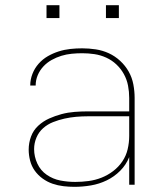

<svg xmlns="http://www.w3.org/2000/svg" viewBox="-20 -715 640 743"><path d="M268 8Q247 8 225.5 5.5Q204 3 183.5 -4Q163 -11 145 -24Q127 -37 114.5 -54.5Q102 -72 96.5 -93.5Q91 -115 91 -136Q91 -162 100 -186.5Q109 -211 128 -228.5Q147 -246 170.5 -256.5Q194 -267 218.5 -273.5Q243 -280 269 -282Q295 -284 320 -284H480V-336Q480 -360 475.5 -383.5Q471 -407 459.5 -428Q448 -449 430.5 -465.5Q413 -482 391 -492Q369 -502 345.5 -505.5Q322 -509 298 -509Q278 -509 257.5 -507Q237 -505 217.5 -499Q198 -493 180 -483Q162 -473 148 -458Q134 -443 126 -424Q118 -405 118 -384H97Q97 -407 105.5 -429Q114 -451 129.5 -468.5Q145 -486 165 -497.5Q185 -509 207 -516Q229 -523 252 -525.5Q275 -528 298 -528Q324 -528 350.5 -524Q377 -520 401 -509Q425 -498 445 -479.5Q465 -461 478 -438Q491 -415 496 -388.5Q501 -362 501 -336V0H480V-107Q468 -77 445 -54Q422 -31 393 -17Q364 -3 332 2.5Q300 8 268 8ZM271 -11Q297 -11 323 -14.5Q349 -18 373 -27.5Q397 -37 418 -53Q439 -69 453.5 -90.5Q468 -112 474 -137.5Q480 -163 480 -189V-265H320Q297 -265 274.5 -263Q252 -261 229.5 -256Q207 -251 185.5 -242.5Q164 -234 147 -219Q130 -204 121 -182.5Q112 -161 112 -138Q112 -109 124.5 -82Q137 -55 161 -38.5Q185 -22 213.5 -16.5Q242 -11 271 -11ZM390 -645V-695H440V-645ZM160 -645V-695H210V-645Z"/></svg>

Font: Iosevka SS04 Thin Extended
Style: Regular
Weight: 100
Width: 7
Monospace: yes
Designer: Belleve Invis
Foundry: Belleve Invis
Version: Version 19.0.0; ttfautohint (v1.8.4)